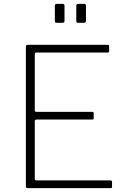

<svg xmlns="http://www.w3.org/2000/svg" viewBox="-20 -974 652 994"><path d="M114 -732Q114 -742 123 -742H538Q545 -742 545 -735V-709Q545 -702 537 -702H169Q160 -702 160 -693V-402Q160 -395 169 -395H458Q465 -395 465 -388V-362Q465 -358 463.5 -356.5Q462 -355 457 -355H169Q160 -355 160 -346V-49Q160 -40 169 -40H552Q560 -40 560 -33V-7Q560 -3 558.5 -1.5Q557 0 553 0H123Q114 0 114 -10V-732ZM314 -944V-868Q314 -861 312 -858.5Q310 -856 302 -856H275Q268 -856 266 -858Q264 -860 264 -866V-944Q264 -954 273 -954H305Q314 -954 314 -944ZM425 -944V-868Q425 -861 423 -858.5Q421 -856 413 -856H386Q379 -856 377 -858Q375 -860 375 -866V-944Q375 -954 384 -954H416Q425 -954 425 -944Z"/></svg>

Font: Libre Franklin Thin Thin
Style: Regular
Weight: 250
Version: Version 3.000